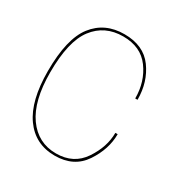

<svg xmlns="http://www.w3.org/2000/svg" viewBox="-145 -709 785 824"><g transform="rotate(30 248.0 -297.0)"><path d="M238.5 4Q333 4 380 -66.2Q427 -136.5 427 -211H415.5Q415.5 -141.5 370.5 -74.2Q325.5 -7 238.5 -7Q149 -7 96.2 -81.2Q43.5 -155.5 43.5 -296.5Q43.5 -450.5 95.5 -518.5Q147.5 -586.5 238.5 -586.5Q326 -586.5 370.8 -525.5Q415.5 -464.5 415.5 -381.5H427Q427 -469.5 380.2 -533.5Q333.5 -597.5 238.5 -597.5Q141.5 -597.5 86.8 -527Q32 -456.5 32 -296.5Q32 -149.5 86.8 -72.8Q141.5 4 238.5 4Z"/></g></svg>

Font: Anybody UltraCondensed Thin Thin
Style: Regular
Weight: 250
Version: Version 1.111